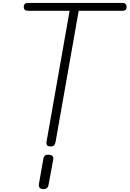

<svg xmlns="http://www.w3.org/2000/svg" viewBox="-20 -999 884 1310"><path d="M324.5 0Q307.5 0 301.2 -8.2Q295 -16.5 297.5 -32L455 -925.5H174Q154 -925.5 148 -932.8Q142 -940 142 -952Q142 -963.5 148 -971.2Q154 -979 174 -979H813Q831.5 -979 837.8 -971.2Q844 -963.5 844 -952Q844 -940 837.8 -932.8Q831.5 -925.5 813 -925.5H517L359.5 -32.5Q357.5 -21.5 351.5 -10.8Q345.5 0 324.5 0ZM271.5 291Q257 289.5 249.8 281Q242.5 272.5 246 254L276 83.5Q279 66.5 289.2 60.8Q299.5 55 315 56.5Q330 58 338 65.8Q346 73.5 343 90.5L311 263Q308 280 297 286.2Q286 292.5 271.5 291Z"/></svg>

Font: Edu QLD Hand
Style: Regular
Weight: 400
Designer: Tina and Corey Anderson, Eben Sorkin
Foundry: Sorkin Type Co.
Version: Version 2.000